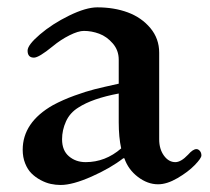

<svg xmlns="http://www.w3.org/2000/svg" viewBox="-20 -494 584 533"><path d="M43 -78.1Q43 -154.3 127 -202.1Q154.3 -216.8 186.5 -228.5Q218.8 -240.2 242.2 -246.1Q265.6 -252 309.6 -261.7V-328.1Q309.6 -354.5 293 -373.5Q276.4 -392.6 255.4 -400.4Q234.4 -408.2 212.9 -408.2Q197.3 -408.2 172.9 -396Q148.4 -383.8 126 -365.2Q87.9 -334 74.2 -334Q56.6 -334 56.6 -353.5Q56.6 -369.1 90.8 -398.4Q125 -427.7 171.9 -450.7Q218.8 -473.6 250 -473.6Q296.9 -473.6 335 -459.5Q373 -445.3 397.5 -416Q421.9 -386.7 421.9 -347.7V-107.4Q421.9 -80.1 435.1 -62Q448.2 -43.9 466.8 -43.9Q482.4 -43.9 502 -64.5Q515.6 -80.1 525.4 -80.1Q530.3 -80.1 534.7 -75.2Q539.1 -70.3 539.1 -62.5Q539.1 -54.7 520.5 -35.6Q502 -16.6 472.7 0.5Q443.4 17.6 418.9 17.6Q389.6 17.6 362.8 -2.9Q335.9 -23.4 325.2 -54.7H322.3Q287.1 -27.3 234.4 -3.9Q181.6 19.5 148.4 19.5Q134.8 19.5 121.1 16.6Q107.4 13.7 92.8 5.9Q78.1 -2 67.4 -12.7Q56.6 -23.4 49.8 -40.5Q43 -57.6 43 -78.1ZM152.3 -107.4Q152.3 -76.2 171.4 -60.1Q190.4 -43.9 217.8 -43.9Q272.5 -43.9 316.4 -82Q309.6 -113.3 309.6 -154.3V-234.4Q236.3 -220.7 197.3 -195.3Q173.8 -180.7 163.1 -156.7Q152.3 -132.8 152.3 -107.4Z"/></svg>

Font: Monomakh Unicode TT
Style: Medium
Weight: 500
Designer: Alexey Kryukov, Aleksandr Andreev
Version: Version 1.1